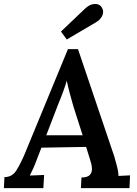

<svg xmlns="http://www.w3.org/2000/svg" viewBox="-33 -972 708 992"><path d="M370 -718 557 -165Q562 -148 570.5 -116.5Q579 -85 579 -63L639 -66L636 0H385L388 -55Q419 -55 431 -68Q443 -81 442 -101.5Q441 -122 433 -145L412 -213L181 -209L155 -142Q149 -125 139.5 -103.5Q130 -82 121 -65L195 -68L191 0H-13L-10 -57Q30 -57 51.5 -91.5Q73 -126 94 -175L318 -718ZM312 -555Q306 -534 294.5 -502Q283 -470 266 -429L206 -273H394L346 -423Q336 -457 327 -491.5Q318 -526 312 -555ZM312 -768 282 -809 406 -927Q430 -950 455 -951.5Q480 -953 492 -935Q505 -916 496.5 -893.5Q488 -871 460 -855Z"/></svg>

Font: Lora SemiBold
Style: Italic
Weight: 600
Italic angle: -3°
Designer: Olga Karpushina, Alexei Vanyashin (Cyrillic)
Foundry: Cyreal
Version: Version 3.011; ttfautohint (v1.8.4.7-5d5b)